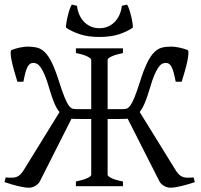

<svg xmlns="http://www.w3.org/2000/svg" viewBox="-20 -831 899 857"><path d="M849.6 -18.1Q817.4 -7.3 788.3 -0.2Q759.3 6.8 740.2 6.8Q726.1 6.8 712.6 -1Q699.2 -8.8 692.4 -20L549.8 -301.3Q545.9 -300.8 542 -300.5Q538.1 -300.3 533.7 -300.3Q526.4 -300.3 517.1 -300Q507.8 -299.8 498 -299.8H460.4V-50.8Q460.4 -44.9 476.8 -36.4Q493.2 -27.8 528.8 -21V0H318.8V-21Q352.1 -27.8 369.6 -35.9Q387.2 -43.9 387.2 -50.8V-299.8H349.6Q329.1 -299.8 314.9 -300.3H307.1Q303.2 -300.3 299.3 -301.3L157.2 -20Q150.4 -8.8 137 -1Q123.5 6.8 109.4 6.8Q90.3 6.8 61.3 -0.2Q32.2 -7.3 0 -18.1L5.4 -39.1Q22 -37.6 33.4 -37.8Q44.9 -38.1 53.7 -41.3Q62.5 -44.4 69.3 -50.8Q76.2 -57.1 83.5 -67.9L245.6 -330.6Q232.4 -346.7 221.7 -372.6Q210.9 -398.4 199.7 -437Q189.5 -472.7 180.2 -494.6Q170.9 -516.6 162.4 -529.1Q153.8 -541.5 145.5 -545.9Q137.2 -550.3 128.9 -550.3Q121.6 -550.3 115.5 -546.9Q109.4 -543.5 104 -534.4Q98.6 -525.4 94 -509Q89.4 -492.7 84.5 -466.3H57.6Q49.3 -492.7 42.5 -517.3Q35.6 -542 31.7 -561.5Q27.8 -581.1 27.6 -593.5Q27.3 -606 31.7 -607.9Q39.6 -610.8 49.1 -613.8Q58.6 -616.7 68.4 -618.7Q78.1 -620.6 87.2 -621.8Q96.2 -623 103.5 -623Q127.4 -623 146.2 -618.2Q165 -613.3 181.2 -596.9Q197.3 -580.6 212.4 -549.3Q227.5 -518.1 244.1 -465.3Q258.3 -420.4 268.6 -395.8Q278.8 -371.1 287.4 -359.6Q295.9 -348.1 304.2 -345.9Q312.5 -343.8 323.2 -343.8H387.2V-564Q387.2 -569.8 370.6 -578.6Q354 -587.4 318.8 -594.2V-615.2H528.8V-594.2Q495.6 -587.4 478 -579.1Q460.4 -570.8 460.4 -564V-343.8H525.4Q536.1 -343.8 544.4 -345.9Q552.7 -348.1 561.3 -359.6Q569.8 -371.1 580.1 -395.8Q590.3 -420.4 604.5 -465.3Q621.1 -518.1 636.2 -549.3Q651.4 -580.6 667.5 -596.9Q683.6 -613.3 702.1 -618.2Q720.7 -623 745.1 -623Q752.4 -623 761.5 -621.8Q770.5 -620.6 780.3 -618.7Q790 -616.7 799.6 -613.8Q809.1 -610.8 816.9 -607.9Q821.3 -606 821 -593.5Q820.8 -581.1 816.9 -561.5Q813 -542 806.2 -517.3Q799.3 -492.7 791 -466.3H764.2Q759.3 -492.7 754.6 -509Q750 -525.4 744.6 -534.4Q739.3 -543.5 733.2 -546.9Q727.1 -550.3 719.7 -550.3Q711.4 -550.3 703.1 -545.9Q694.8 -541.5 686.3 -529.1Q677.7 -516.6 668.5 -494.6Q659.2 -472.7 648.9 -437Q637.7 -398.9 627 -373Q616.2 -347.2 603.5 -331.1L766.1 -67.9Q773.4 -57.1 780.3 -50.8Q787.1 -44.4 795.9 -41.3Q804.7 -38.1 816.2 -37.8Q827.6 -37.6 844.2 -39.1ZM423.8 -666Q372.6 -666 336.2 -678.2Q299.8 -690.4 274.9 -707.5Q273.9 -713.4 276.1 -728Q278.3 -742.7 282.2 -758.8Q286.1 -774.9 291 -789.6Q295.9 -804.2 300.8 -810.5L323.7 -805.2Q325.7 -786.1 333 -768.1Q340.3 -750 352.8 -736.1Q365.2 -722.2 383.1 -713.6Q400.9 -705.1 423.8 -705.1Q446.8 -705.1 464.6 -713.6Q482.4 -722.2 494.9 -736.1Q507.3 -750 514.6 -768.1Q522 -786.1 523.9 -805.2L546.9 -810.5Q551.8 -804.2 556.6 -789.6Q561.5 -774.9 565.4 -758.8Q569.3 -742.7 571.5 -728Q573.7 -713.4 572.8 -707.5Q548.3 -690.4 511.7 -678.2Q475.1 -666 423.8 -666Z"/></svg>

Font: Noto Serif Devanagari
Style: Regular
Weight: 400
Designer: Monotype Design Team
Foundry: Monotype Imaging Inc.
Version: Version 1.01